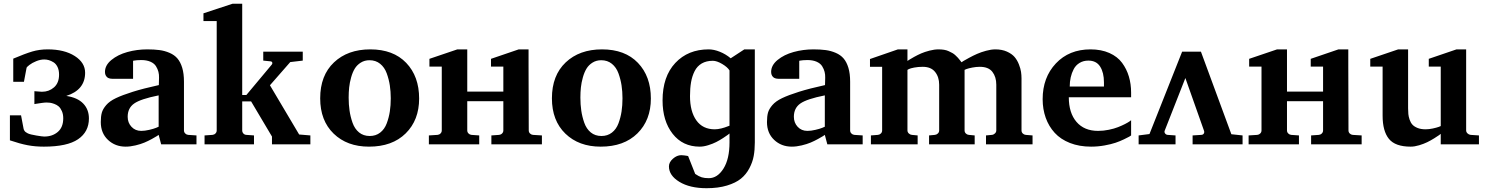

<svg xmlns="http://www.w3.org/2000/svg" viewBox="-20 -760 7835 1011"><path d="M448.2 -136.2Q448.2 -65.9 391.1 -26.9Q334 12.2 210.9 12.2Q165 12.2 125.2 4.6Q85.4 -2.9 32.2 -21V-152.8H90.8L104 -83Q104.5 -79.6 105.7 -76.9Q106.9 -74.2 108.6 -71.8Q110.4 -69.3 111.6 -67.6Q112.8 -65.9 115.7 -64.2Q118.7 -62.5 119.6 -61.8Q120.6 -61 124 -59.1Q127.4 -57.1 127.9 -57.1Q139.2 -51.8 171.4 -46.4Q203.6 -41 212.9 -41Q255.9 -41 284.4 -65.4Q313 -89.8 313 -137.2Q313 -158.7 305.9 -174.8Q298.8 -190.9 289.1 -199.5Q279.3 -208 265.9 -212.9Q252.4 -217.8 243.2 -219Q233.9 -220.2 225.1 -220.2Q216.3 -220.2 200.2 -218Q184.1 -215.8 172.9 -213.9L161.1 -211.9V-279.8Q172.4 -278.8 182.6 -278.1Q192.9 -277.3 196.5 -277.1Q200.2 -276.9 202.1 -276.9Q237.8 -276.9 264.4 -300Q291 -323.2 291 -367.2Q291 -390.6 283 -407.2Q274.9 -423.8 262 -431.9Q249 -439.9 237.1 -443.4Q225.1 -446.8 212.9 -446.8Q192.9 -446.8 171.1 -438Q149.4 -429.2 134.8 -418Q120.1 -406.2 120.1 -403.8Q107.9 -336.9 106 -329.1H49.8V-451.2Q111.8 -477.5 149.7 -488.8Q187.5 -500 231 -500Q318.8 -500 373.5 -465.1Q428.2 -430.2 428.2 -377Q428.2 -286.6 329.1 -254.9Q388.2 -246.1 418.2 -214.8Q448.2 -183.6 448.2 -136.2Z M1014.6 0H828.6L815.4 -49.8Q812 -47.4 805.7 -43.2Q799.3 -39.1 779.8 -28.3Q760.3 -17.6 740.7 -9.3Q721.2 -1 693.6 5.6Q666 12.2 641.6 12.2Q586.4 12.2 548.6 -23.4Q510.7 -59.1 510.7 -117.2Q510.7 -147 516.1 -166.5Q521.5 -186 539.1 -206.5Q556.6 -227.1 590.3 -243.2Q624 -259.3 679 -276.6Q733.9 -293.9 816.4 -312L817.4 -351.1Q817.9 -367.2 814.2 -381.8Q810.5 -396.5 801.3 -411.4Q792 -426.3 772 -435.1Q752 -443.8 723.6 -443.8Q711.9 -443.8 701.2 -442.9Q690.4 -441.9 685.5 -440.9L680.7 -439.9V-345.2H577.6Q575.7 -345.2 572.8 -345Q569.8 -344.7 562 -345.9Q554.2 -347.2 548.3 -350.3Q542.5 -353.5 537.6 -361.3Q532.7 -369.1 532.7 -380.9Q532.7 -416.5 566.7 -444.3Q600.6 -472.2 650.9 -486.1Q701.2 -500 755.4 -500Q792.5 -500 819.8 -496.3Q847.2 -492.7 872.8 -481.7Q898.4 -470.7 914.3 -452.1Q930.2 -433.6 939.5 -403.1Q948.7 -372.6 948.7 -330.1V-73.2Q948.7 -64 955.1 -57.4Q961.4 -50.8 970.7 -49.8L1014.6 -46.9ZM815.4 -92.8V-257.8Q720.2 -238.8 686.3 -214.8Q652.3 -190.9 652.3 -145Q652.3 -113.8 672.4 -92.3Q692.4 -70.8 723.6 -70.8Q742.7 -70.8 765.6 -76.2Q788.6 -81.5 801.8 -86.9Z M1614.3 0H1412.1V-41L1302.2 -226.1H1255.4V-73.2Q1255.4 -64 1261.5 -57.1Q1267.6 -50.3 1277.3 -49.8L1317.4 -46.9V0H1057.1V-46.9L1099.1 -49.8Q1108.4 -50.8 1114.7 -57.4Q1121.1 -64 1121.1 -73.2V-648.9H1051.3V-689.9L1204.1 -740.2H1255.4V-259.8H1277.3L1411.1 -419.9Q1415.5 -424.8 1413.6 -430.7Q1411.6 -436.5 1404.3 -437L1366.2 -440.9V-487.8H1574.2V-440.9L1508.3 -433.1L1401.4 -311L1555.2 -51.8L1614.3 -46.9Z M2187 -241.2Q2187 -127.4 2116.2 -57.6Q2045.4 12.2 1922.9 12.2Q1807.6 12.2 1736.8 -56.4Q1666 -125 1666 -242.2Q1666 -362.8 1738.5 -431.4Q1811 -500 1929.7 -500Q2050.8 -500 2118.9 -429Q2187 -357.9 2187 -241.2ZM2037.6 -242.2Q2037.6 -277.8 2032.7 -310.1Q2027.8 -342.3 2016.4 -373.8Q2004.9 -405.3 1981.7 -424.1Q1958.5 -442.9 1925.8 -442.9Q1899.9 -442.9 1879.9 -430.4Q1859.9 -418 1848.1 -398.7Q1836.4 -379.4 1828.9 -352.3Q1821.3 -325.2 1818.6 -299.8Q1815.9 -274.4 1815.9 -246.1Q1815.9 -209.5 1820.6 -177.5Q1825.2 -145.5 1836.4 -113.5Q1847.7 -81.5 1870.6 -62.7Q1893.6 -43.9 1926.8 -43.9Q1959 -43.9 1981.9 -61.8Q2004.9 -79.6 2016.4 -110.4Q2027.8 -141.1 2032.7 -173.1Q2037.6 -205.1 2037.6 -242.2Z M2763.2 -500V-409.2L2764.2 -73.2Q2764.2 -64 2770.5 -57.4Q2776.9 -50.8 2786.1 -49.8L2833.5 -46.9V0H2567.4V-46.9L2608.4 -49.8Q2617.7 -50.8 2624 -57.4Q2630.4 -64 2630.4 -73.2V-227.1H2440.4V-73.2Q2440.4 -64 2446.8 -57.4Q2453.1 -50.8 2462.4 -49.8L2503.4 -46.9V0H2238.3V-46.9L2284.2 -49.8Q2293.5 -50.8 2299.8 -57.4Q2306.2 -64 2306.2 -73.2V-409.2H2241.2V-450.2L2388.2 -500H2440.4V-409.2V-277.8H2630.4V-409.2H2565.4V-450.2L2711.4 -500Z M3407.2 -241.2Q3407.2 -127.4 3336.4 -57.6Q3265.6 12.2 3143.1 12.2Q3027.8 12.2 2957 -56.4Q2886.2 -125 2886.2 -242.2Q2886.2 -362.8 2958.7 -431.4Q3031.2 -500 3149.9 -500Q3271 -500 3339.1 -429Q3407.2 -357.9 3407.2 -241.2ZM3257.8 -242.2Q3257.8 -277.8 3252.9 -310.1Q3248 -342.3 3236.6 -373.8Q3225.1 -405.3 3201.9 -424.1Q3178.7 -442.9 3146 -442.9Q3120.1 -442.9 3100.1 -430.4Q3080.1 -418 3068.4 -398.7Q3056.6 -379.4 3049.1 -352.3Q3041.5 -325.2 3038.8 -299.8Q3036.1 -274.4 3036.1 -246.1Q3036.1 -209.5 3040.8 -177.5Q3045.4 -145.5 3056.6 -113.5Q3067.9 -81.5 3090.8 -62.7Q3113.8 -43.9 3147 -43.9Q3179.2 -43.9 3202.1 -61.8Q3225.1 -79.6 3236.6 -110.4Q3248 -141.1 3252.9 -173.1Q3257.8 -205.1 3257.8 -242.2Z M3954.6 -9.8Q3954.6 29.3 3948.7 61.5Q3942.9 93.8 3925.8 126.2Q3908.7 158.7 3881.3 180.9Q3854 203.1 3807.9 217Q3761.7 231 3700.7 231Q3612.3 231 3557.4 197.5Q3502.4 164.1 3502.4 116.2Q3502.4 94.2 3523.4 75.7Q3544.4 57.1 3567.4 57.1Q3573.7 57.1 3582.8 58.3Q3591.8 59.6 3597.7 60.5L3603.5 62L3640.6 155.8Q3659.7 168.9 3674.8 173.6Q3689.9 178.2 3712.4 178.2Q3757.8 178.2 3789.6 127.7Q3821.3 77.1 3821.3 -9.8V-57.1Q3817.9 -54.2 3811.8 -49.6Q3805.7 -44.9 3787.4 -33Q3769 -21 3751.2 -12Q3733.4 -2.9 3709.2 4.6Q3685.1 12.2 3664.6 12.2Q3574.7 12.2 3521.7 -55.7Q3468.8 -123.5 3468.8 -231Q3468.8 -356.9 3535.9 -428.5Q3603 -500 3711.4 -500Q3739.3 -500 3770.3 -487.5Q3801.3 -475.1 3827.6 -453.1L3899.4 -500H3954.6ZM3821.3 -98.1V-389.2Q3810.5 -406.7 3782.5 -423.3Q3754.4 -439.9 3733.4 -439.9Q3699.2 -439.9 3675 -425.8Q3650.9 -411.6 3637.7 -385.5Q3624.5 -359.4 3618.9 -327.4Q3613.3 -295.4 3613.3 -253.9Q3613.3 -173.3 3646.7 -126.2Q3680.2 -79.1 3743.7 -79.1Q3759.8 -79.1 3779.1 -84Q3798.3 -88.9 3809.6 -93.8Z M4522.5 0H4336.4L4323.2 -49.8Q4319.8 -47.4 4313.5 -43.2Q4307.1 -39.1 4287.6 -28.3Q4268.1 -17.6 4248.5 -9.3Q4229 -1 4201.4 5.6Q4173.8 12.2 4149.4 12.2Q4094.2 12.2 4056.4 -23.4Q4018.6 -59.1 4018.6 -117.2Q4018.6 -147 4023.9 -166.5Q4029.3 -186 4046.9 -206.5Q4064.5 -227.1 4098.1 -243.2Q4131.8 -259.3 4186.8 -276.6Q4241.7 -293.9 4324.2 -312L4325.2 -351.1Q4325.7 -367.2 4322 -381.8Q4318.4 -396.5 4309.1 -411.4Q4299.8 -426.3 4279.8 -435.1Q4259.8 -443.8 4231.4 -443.8Q4219.7 -443.8 4209 -442.9Q4198.2 -441.9 4193.4 -440.9L4188.5 -439.9V-345.2H4085.4Q4083.5 -345.2 4080.6 -345Q4077.6 -344.7 4069.8 -345.9Q4062 -347.2 4056.2 -350.3Q4050.3 -353.5 4045.4 -361.3Q4040.5 -369.1 4040.5 -380.9Q4040.5 -416.5 4074.5 -444.3Q4108.4 -472.2 4158.7 -486.1Q4209 -500 4263.2 -500Q4300.3 -500 4327.6 -496.3Q4355 -492.7 4380.6 -481.7Q4406.2 -470.7 4422.1 -452.1Q4438 -433.6 4447.3 -403.1Q4456.5 -372.6 4456.5 -330.1V-73.2Q4456.5 -64 4462.9 -57.4Q4469.2 -50.8 4478.5 -49.8L4522.5 -46.9ZM4323.2 -92.8V-257.8Q4228 -238.8 4194.1 -214.8Q4160.2 -190.9 4160.2 -145Q4160.2 -113.8 4180.2 -92.3Q4200.2 -70.8 4231.4 -70.8Q4250.5 -70.8 4273.4 -76.2Q4296.4 -81.5 4309.6 -86.9Z M5417 0H5171.9V-46.9L5203.1 -49.8Q5212.4 -50.8 5219.2 -57.6Q5226.1 -64.5 5226.1 -73.2V-314Q5226.1 -355 5205.6 -381.6Q5185.1 -408.2 5139.2 -408.2Q5120.1 -408.2 5100.1 -404.3Q5080.1 -400.4 5069.3 -396.5L5059.1 -392.1V-73.2Q5059.1 -64 5065.4 -57.4Q5071.8 -50.8 5081.1 -49.8L5112.3 -46.9V0H4872.1V-46.9L4902.8 -49.8Q4912.1 -50.8 4918.7 -57.4Q4925.3 -64 4925.3 -73.2V-314Q4925.3 -354.5 4903.8 -381.3Q4882.3 -408.2 4838.9 -408.2Q4814.5 -408.2 4794.2 -404.3Q4773.9 -400.4 4766.1 -396.5L4758.3 -392.1V-73.2Q4758.3 -64.5 4765.1 -57.6Q4772 -50.8 4781.2 -49.8L4812 -46.9V0H4565.9V-46.9L4603 -49.8Q4612.3 -50.8 4618.7 -57.4Q4625 -64 4625 -73.2V-408.2H4561V-449.2L4708 -500H4758.3V-439Q4761.7 -441.4 4768.1 -445.6Q4774.4 -449.7 4793.2 -460.2Q4812 -470.7 4830.6 -478.8Q4849.1 -486.8 4874.5 -493.4Q4899.9 -500 4921.9 -500Q4937.5 -500 4951.2 -497.8Q4964.8 -495.6 4976.1 -490.2Q4987.3 -484.9 4995.4 -480.5Q5003.4 -476.1 5012 -467.8Q5020.5 -459.5 5024.2 -455.6Q5027.8 -451.7 5034.9 -442.6Q5042 -433.6 5043 -432.1Q5046.9 -435.1 5054.2 -439.5Q5061.5 -443.8 5083 -455.6Q5104.5 -467.3 5125 -476.3Q5145.5 -485.4 5172.4 -492.7Q5199.2 -500 5221.2 -500Q5255.9 -500 5282 -488.3Q5308.1 -476.6 5322.3 -460Q5336.4 -443.4 5345.2 -420.9Q5354 -398.4 5356.4 -381.3Q5358.9 -364.3 5358.9 -347.2V-73.2Q5358.9 -64 5365.2 -57.4Q5371.6 -50.8 5380.9 -49.8L5417 -46.9Z M5936 -46.9Q5932.6 -44.4 5926.3 -40.5Q5919.9 -36.6 5898.4 -26.4Q5877 -16.1 5854 -8.3Q5831.1 -0.5 5795.9 5.9Q5760.7 12.2 5725.1 12.2Q5663.1 12.2 5614 -7.1Q5564.9 -26.4 5533.7 -60.5Q5502.4 -94.7 5486.3 -139.9Q5470.2 -185.1 5470.2 -237.8Q5470.2 -352.1 5539.8 -426Q5609.4 -500 5722.2 -500Q5778.8 -500 5821.5 -481Q5864.3 -461.9 5888.4 -429.2Q5912.6 -396.5 5924.3 -356.9Q5936 -317.4 5936 -272V-248H5607.9Q5607.9 -165.5 5648.4 -118.2Q5689 -70.8 5762.2 -70.8Q5790.5 -70.8 5818.8 -76.7Q5847.2 -82.5 5867.4 -90.6Q5887.7 -98.6 5903.8 -106.9Q5919.9 -115.2 5928.2 -121.1L5936 -127ZM5793 -304.2V-326.2Q5793 -377.9 5772.9 -409.4Q5752.9 -440.9 5710.9 -440.9Q5684.6 -440.9 5664.6 -428.7Q5644.5 -416.5 5633.8 -396Q5623 -375.5 5617.9 -352.5Q5612.8 -329.6 5612.8 -304.2Z M5975.6 -46.9 6032.7 -54.2 6204.6 -487.8H6303.7L6463.9 -53.2L6522.9 -46.9V0H6259.8V-46.9L6305.7 -49.8Q6314.9 -50.3 6318.8 -56.9Q6322.8 -63.5 6319.8 -71.8L6221.7 -349.1L6112.8 -71.8Q6109.9 -64.5 6114.7 -57.6Q6119.6 -50.8 6127.9 -49.8L6169.9 -46.9V0H5975.6Z M7079.6 -500V-409.2L7080.6 -73.2Q7080.6 -64 7086.9 -57.4Q7093.3 -50.8 7102.5 -49.8L7149.9 -46.9V0H6883.8V-46.9L6924.8 -49.8Q6934.1 -50.8 6940.4 -57.4Q6946.8 -64 6946.8 -73.2V-227.1H6756.8V-73.2Q6756.8 -64 6763.2 -57.4Q6769.5 -50.8 6778.8 -49.8L6819.8 -46.9V0H6554.7V-46.9L6600.6 -49.8Q6609.9 -50.8 6616.2 -57.4Q6622.6 -64 6622.6 -73.2V-409.2H6557.6V-450.2L6704.6 -500H6756.8V-409.2V-277.8H6946.8V-409.2H6881.8V-450.2L7027.8 -500Z M7767.6 0H7566.4V-55.2Q7563 -52.2 7556.9 -47.9Q7550.8 -43.5 7532 -31.7Q7513.2 -20 7495.1 -11.2Q7477.1 -2.4 7452.9 4.9Q7428.7 12.2 7408.2 12.2Q7326.7 12.2 7293.5 -28.8Q7260.3 -69.8 7260.3 -150.9V-409.2H7195.3V-450.2L7342.3 -500H7394.5V-409.2V-189.9Q7394.5 -172.4 7395.8 -159.4Q7397 -146.5 7402.3 -130.4Q7407.7 -114.3 7417.2 -103.8Q7426.8 -93.3 7444.3 -86.2Q7461.9 -79.1 7486.3 -79.1Q7504.9 -79.1 7524.9 -83.5Q7544.9 -87.9 7555.7 -91.8L7566.4 -96.2V-409.2H7503.4V-450.2L7649.4 -500H7700.2V-409.2V-73.2Q7700.2 -64.5 7707.3 -57.6Q7714.4 -50.8 7723.6 -49.8L7767.6 -46.9Z"/></svg>

Font: Veleka
Style: Bold
Weight: 700
Designer: Stefan Peev, Context Ltd, 2016; SIL International, 1997-2014.
Foundry: Stefan Peev, Context Ltd, 2016
Version: Version 1.000